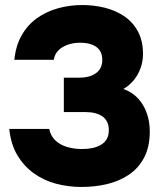

<svg xmlns="http://www.w3.org/2000/svg" viewBox="-20 -737 657 764"><path d="M305 7Q252 7 203 -6Q154 -19 114.5 -47.5Q75 -76 49 -119.5Q23 -163 17 -224H176Q181 -197 199.5 -179Q218 -161 246 -152.5Q274 -144 306 -144Q329 -144 348 -148Q367 -152 382 -161Q397 -170 405 -184Q413 -198 413 -220Q413 -238 406.5 -251.5Q400 -265 388 -273.5Q376 -282 359 -286.5Q342 -291 322 -291H234V-428H295Q318 -428 335 -433Q352 -438 364 -447.5Q376 -457 381.5 -470Q387 -483 387 -498Q387 -522 376.5 -537Q366 -552 346 -559.5Q326 -567 299 -567Q271 -567 248 -558.5Q225 -550 211 -535Q197 -520 194 -499H37Q43 -556 66.5 -597Q90 -638 127 -664.5Q164 -691 210.5 -704Q257 -717 307 -717Q353 -717 396 -706.5Q439 -696 473.5 -673Q508 -650 528.5 -612.5Q549 -575 549 -522Q549 -492 539 -465Q529 -438 511.5 -417Q494 -396 471 -383Q507 -370 530 -344.5Q553 -319 564.5 -285.5Q576 -252 576 -214Q576 -152 553 -109Q530 -66 491 -40.5Q452 -15 404 -4Q356 7 305 7Z"/></svg>

Font: Onest ExtraBold
Style: Regular
Weight: 800
Designer: Dmitri Voloshin, Andrey Kudryavtsev
Foundry: Dmitri Voloshin, Andrey Kudryavtsev
Version: Version 1.000;gftools[0.9.33]